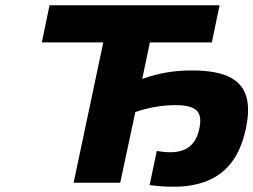

<svg xmlns="http://www.w3.org/2000/svg" viewBox="-20 -690 957 725"><path d="M809 -670H167L138 -530H370L258 0H434L491 -267C541 -284 593 -293 642 -293C725 -293 745 -266 733 -206C718 -130 668 -103 572 -120L545 9C741 35 870 -17 909 -207C943 -371 863 -424 704 -424C637 -424 579 -414 517 -392L546 -530H780Z"/></svg>

Font: LT Wave Black
Style: Italic
Weight: 900
Designer: Daniel Lyons
Version: Version 2.5 (Glyphs App)